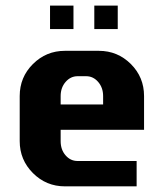

<svg xmlns="http://www.w3.org/2000/svg" viewBox="-20 -660 580 680"><path d="M490.2 -200.2H194.8V-160.2Q194.8 -129.9 212.2 -109.9Q229.5 -89.8 254.9 -89.8H463.9V0H210Q143.6 0 96.7 -46.9Q49.8 -93.8 49.8 -160.2V-319.8Q49.8 -386.7 96.7 -433.3Q143.6 -480 210 -480H330.1Q396.5 -480 443.4 -433.3Q490.2 -386.7 490.2 -319.8ZM345.2 -290V-319.8Q345.2 -349.6 327.6 -369.9Q310.1 -390.1 285.2 -390.1H254.9Q230 -390.1 212.4 -369.9Q194.8 -349.6 194.8 -319.8V-290ZM240.2 -557.1H157.2V-640.1H240.2ZM397 -557.1H314V-640.1H397Z"/></svg>

Font: Laconic
Style: Bold
Weight: 700
Designer: Robby Woodard
Version: Version 1.000